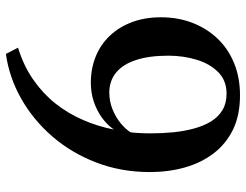

<svg xmlns="http://www.w3.org/2000/svg" viewBox="-111 -681 832 650"><g transform="rotate(90 305.0 -356.0)"><path d="M303 -752.5Q370 -752.5 418.8 -728.8Q467.5 -705 499.5 -662.8Q531.5 -620.5 547 -565.5Q562.5 -510.5 562.5 -447.5Q562.5 -350 530.2 -266Q498 -182 442 -117.2Q386 -52.5 314 -11.8Q242 29 162.5 40L141.5 -1Q203 -20 250 -52.8Q297 -85.5 330.8 -128.2Q364.5 -171 386.2 -221.2Q408 -271.5 418.5 -325.5Q402.5 -302.5 378.2 -285Q354 -267.5 324 -257.5Q294 -247.5 260 -247.5Q212.5 -247.5 172 -263.8Q131.5 -280 101.8 -311Q72 -342 55.2 -386Q38.5 -430 38.5 -485.5Q38.5 -542 57 -590.5Q75.5 -639 109.8 -675.5Q144 -712 193 -732.2Q242 -752.5 303 -752.5ZM292 -310Q323.5 -310 350.8 -321.2Q378 -332.5 397.8 -349Q417.5 -365.5 428 -382Q429 -390.5 429.8 -401.2Q430.5 -412 431 -424Q431.5 -436 431.5 -449Q431.5 -489 427.8 -526.8Q424 -564.5 415 -597.2Q406 -630 390.8 -654.8Q375.5 -679.5 352.5 -693.2Q329.5 -707 297 -707Q252.5 -707 224 -678.5Q195.5 -650 182 -605Q168.5 -560 168.5 -510Q168.5 -445.5 183 -401Q197.5 -356.5 225.2 -333.5Q253 -310.5 292 -310Z"/></g></svg>

Font: Merriweather 60pt SemiBold
Style: Regular
Weight: 600
Version: Version 2.100